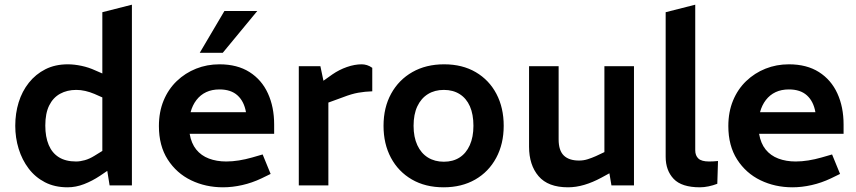

<svg xmlns="http://www.w3.org/2000/svg" viewBox="-20 -790 3649 818"><path d="M268 8Q213 8 171.5 -13.5Q130 -35 102 -72Q74 -109 59.5 -156Q45 -203 45 -254Q45 -307 59.5 -354Q74 -401 103 -437.5Q132 -474 173.5 -495Q215 -516 269 -516Q296 -516 327 -509.5Q358 -503 386 -490L416 -477V-738L542 -770V0H447L437 -62L406 -41Q373 -19 338 -5.5Q303 8 268 8ZM173 -255Q173 -207 187.5 -172.5Q202 -138 231 -120Q260 -102 304 -102Q321 -102 341 -107.5Q361 -113 382 -126L416 -147V-375L382 -390Q363 -398 343.5 -402.5Q324 -407 305 -407Q266 -407 236 -390.5Q206 -374 189.5 -340.5Q173 -307 173 -255Z M930 8Q856 8 794 -22Q732 -52 694.5 -110.5Q657 -169 657 -253Q657 -313 677 -361.5Q697 -410 733 -444.5Q769 -479 815.5 -497.5Q862 -516 915 -516Q991 -516 1043 -483Q1095 -450 1121.5 -392Q1148 -334 1148 -260V-220H788Q795 -179 816 -153Q837 -127 870 -114.5Q903 -102 944 -102Q970 -102 998 -106.5Q1026 -111 1054 -119L1099 -132L1133 -49L1094 -30Q1054 -11 1012 -1.5Q970 8 930 8ZM792 -312H1028Q1020 -358 992 -383.5Q964 -409 915 -409Q883 -409 858.5 -397.5Q834 -386 817 -364Q800 -342 792 -312ZM831 -565 936 -743H1076L929 -565Z M1253 0V-508H1345L1358 -446L1396 -473Q1425 -493 1458 -504.5Q1491 -516 1521 -516Q1532 -516 1543.5 -512.5Q1555 -509 1566 -501V-401Q1535 -400 1506.5 -395Q1478 -390 1442 -376L1379 -353V0Z M1870 8Q1792 8 1734.5 -25.5Q1677 -59 1645.5 -118Q1614 -177 1614 -254Q1614 -332 1646.5 -391Q1679 -450 1737 -483Q1795 -516 1872 -516Q1950 -516 2007 -482.5Q2064 -449 2095 -390Q2126 -331 2126 -254Q2126 -177 2094 -117.5Q2062 -58 2004.5 -25Q1947 8 1870 8ZM1871 -101Q1910 -101 1938 -119Q1966 -137 1981.5 -171.5Q1997 -206 1997 -254Q1997 -303 1982 -337Q1967 -371 1938.5 -389Q1910 -407 1871 -407Q1832 -407 1803 -389Q1774 -371 1758 -337Q1742 -303 1742 -254Q1742 -206 1758 -171.5Q1774 -137 1803 -119Q1832 -101 1871 -101Z M2400 8Q2315 8 2274.5 -39.5Q2234 -87 2234 -165V-508H2360V-196Q2360 -149 2382 -127.5Q2404 -106 2447 -106Q2466 -106 2483.5 -111.5Q2501 -117 2519 -125L2555 -142V-508H2681V0H2585L2571 -83L2597 -63L2542 -33Q2505 -13 2469.5 -2.5Q2434 8 2400 8Z M2962 8Q2884 8 2850 -28Q2816 -64 2816 -122V-738L2942 -770V-150Q2942 -127 2955.5 -114.5Q2969 -102 3001 -102Q3009 -102 3019 -102.5Q3029 -103 3039 -104L3036 -7Q3018 0 2998.5 4Q2979 8 2962 8Z M3356 8Q3282 8 3220 -22Q3158 -52 3120.5 -110.5Q3083 -169 3083 -253Q3083 -313 3103 -361.5Q3123 -410 3159 -444.5Q3195 -479 3241.5 -497.5Q3288 -516 3341 -516Q3417 -516 3469 -483Q3521 -450 3547.5 -392Q3574 -334 3574 -260V-220H3214Q3221 -179 3242 -153Q3263 -127 3296 -114.5Q3329 -102 3370 -102Q3396 -102 3424 -106.5Q3452 -111 3480 -119L3525 -132L3559 -49L3520 -30Q3480 -11 3438 -1.5Q3396 8 3356 8ZM3218 -312H3454Q3446 -358 3418 -383.5Q3390 -409 3341 -409Q3309 -409 3284.5 -397.5Q3260 -386 3243 -364Q3226 -342 3218 -312Z"/></svg>

Font: REM Medium Medium
Style: Regular
Weight: 500
Version: Version 1.005;gftools[0.9.28]